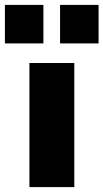

<svg xmlns="http://www.w3.org/2000/svg" viewBox="-58 -763 422 783"><path d="M62 0V-506H245V0ZM187 -586V-743H344V-586ZM-38 -586V-743H119V-586Z"/></svg>

Font: Nunito Sans 7pt SemiCondensed Black
Style: Regular
Weight: 900
Width: 4
Designer: Vernon Adams
Foundry: Vernon Adams
Version: Version 3.101;gftools[0.9.27]